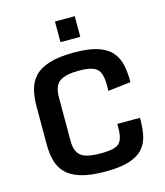

<svg xmlns="http://www.w3.org/2000/svg" viewBox="-136 -1046 1000 1162"><g transform="rotate(-15 364.0 -465.5)"><path d="M380.9 12.7Q284.7 12.7 224.9 -6.1Q165 -24.9 133.3 -58.6Q101.6 -92.3 89.8 -137.7Q78.1 -183.1 78.1 -236.3V-477.1Q78.1 -531.7 89.6 -578.4Q101.1 -625 132.6 -659.7Q164.1 -694.3 224.1 -713.6Q284.2 -732.9 380.9 -732.9Q473.1 -732.9 529.5 -714.1Q585.9 -695.3 615.2 -661.1Q644.5 -627 654.8 -580.8Q665 -534.7 665 -480V-471.2L522.9 -454.6V-491.2Q522.9 -542 510.3 -569.6Q497.6 -597.2 466.8 -608.2Q436 -619.1 380.9 -619.1Q300.3 -619.1 261.7 -593.8Q223.1 -568.4 223.1 -494.1V-221.7Q223.1 -172.4 240.2 -146.2Q257.3 -120.1 292.2 -110.6Q327.1 -101.1 381.3 -101.1Q436.5 -101.1 467.3 -110.6Q498 -120.1 510.5 -146.7Q522.9 -173.3 522.9 -224.6V-247.6H665V-234.4Q665 -181.2 655.3 -136.2Q645.5 -91.3 616.7 -57.9Q587.9 -24.4 531.2 -5.9Q474.6 12.7 380.9 12.7ZM318.8 -943.8H442.9V-814.5H318.8Z"/></g></svg>

Font: Monda
Style: Bold
Weight: 700
Designer: Vernon Adams
Foundry: Vernon Adams
Version: Version 2.100; ttfautohint (v1.8.3)